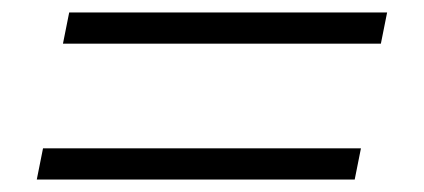

<svg xmlns="http://www.w3.org/2000/svg" viewBox="-20 -404 680 308"><path d="M39 -116H549L559 -166H49ZM81 -334H591L601 -384H91Z"/></svg>

Font: KpSans
Style: Italic
Weight: 400
Italic angle: -11°
Version: Version 0.66